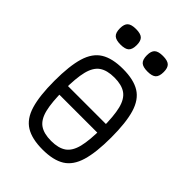

<svg xmlns="http://www.w3.org/2000/svg" viewBox="-244 -959 1088 1088"><g transform="rotate(45 300.0 -415.0)"><path d="M102.5 -273.5V-342.5H497.5V-273.5ZM300 14Q214.5 14 164.8 -16.8Q115 -47.5 93.8 -118.8Q72.5 -190 72.5 -309Q72.5 -429 93.8 -499.8Q115 -570.5 164.8 -601.2Q214.5 -632 300 -632Q386 -632 435.5 -601.2Q485 -570.5 506.2 -499.8Q527.5 -429 527.5 -309Q527.5 -190 506.2 -118.8Q485 -47.5 435.5 -16.8Q386 14 300 14ZM300 -55Q358.5 -55 391.8 -78.2Q425 -101.5 438.8 -157Q452.5 -212.5 452.5 -309Q452.5 -406.5 438.8 -461.5Q425 -516.5 391.8 -539.8Q358.5 -563 300 -563Q241.5 -563 208.2 -539.8Q175 -516.5 161.2 -461.5Q147.5 -406.5 147.5 -309Q147.5 -212.5 161.2 -157Q175 -101.5 208.2 -78.2Q241.5 -55 300 -55ZM408 -719Q371.5 -719 356 -733.2Q340.5 -747.5 340.5 -782.5Q340.5 -816 356 -830Q371.5 -844 408 -844Q445 -844 460.2 -830Q475.5 -816 475.5 -782.5Q475.5 -747.5 460.2 -733.2Q445 -719 408 -719ZM192 -719Q155.5 -719 140 -733.2Q124.5 -747.5 124.5 -782.5Q124.5 -816 140 -830Q155.5 -844 192 -844Q229 -844 244.2 -830Q259.5 -816 259.5 -782.5Q259.5 -747.5 244.2 -733.2Q229 -719 192 -719Z"/></g></svg>

Font: Victor Mono Thin
Style: Regular
Weight: 100
Monospace: yes
Designer: Rune Bjørnerås
Version: Version 1.561;gftools[0.9.30]